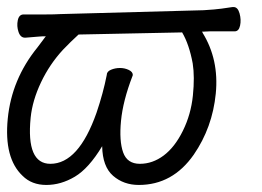

<svg xmlns="http://www.w3.org/2000/svg" viewBox="-55 -507 743 545"><path d="M75 -404Q63 -404 53 -403Q28 -401 17 -400H16Q3 -400 -2.5 -416.5Q-8 -433 -4.5 -449.5Q-1 -466 12 -466H74Q100 -466 116 -467L523 -478Q556 -480 574 -482.5Q592 -485 605 -487H608Q620 -487 625 -469Q630 -451 626.5 -434.5Q623 -418 611 -418H540Q532 -418 518 -417Q520 -416 520 -414Q567 -338 557.5 -241.5Q548 -145 495 -68Q435 18 339 18Q296 18 266 -8Q236 -34 235 -92Q197 -29 157.5 -5.5Q118 18 76.5 18Q35 18 9 -8Q-44 -58 -33 -170Q-22 -282 51 -372Q62 -386 75 -404ZM168 -409Q145 -388 124 -366Q86 -325 61.5 -273.5Q37 -222 32 -173Q19 -42 88 -42Q168 -42 219 -187Q238 -243 248 -294Q248 -304 260 -309Q272 -314 285.5 -314Q299 -314 310.5 -308.5Q322 -303 322 -294L321 -291Q294 -221 288.5 -164Q283 -107 294.5 -74.5Q306 -42 342 -42Q378 -42 409.5 -65.5Q441 -89 464 -135.5Q487 -182 492.5 -235.5Q498 -289 492 -327Q482 -381 462 -415Z"/></svg>

Font: LXGW Bright GB
Style: Italic
Weight: 400
Italic angle: -12°
Designer: Christian Thalmann (Catharsis Fonts)
Foundry: LXGW / Christian Thalmann (Catharsis Fonts) / Fontworks Inc.
Version: Version 5.510